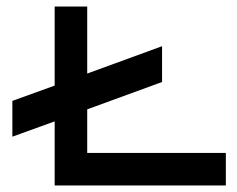

<svg xmlns="http://www.w3.org/2000/svg" viewBox="-20 -570 727 590"><path d="M478 -318 248 -234V-100H674V0H148V-197L18 -150V-260L148 -307V-550H248V-344L478 -428Z"/></svg>

Font: Bruno Ace SC
Style: Regular
Weight: 400
Version: Version 1.100; ttfautohint (v1.8.4.7-5d5b);gftools[0.9.27]